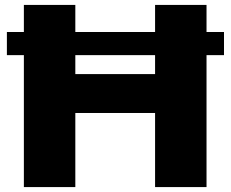

<svg xmlns="http://www.w3.org/2000/svg" viewBox="-20 -760 937 780"><path d="M8 -630H77V-740H286V-630H610V-740H819V-630H890V-536H819V0H610V-301H286V0H77V-536H8ZM610 -459V-536H286V-459Z"/></svg>

Font: Encode Sans Wide
Style: ExtraBold
Weight: 800
Designer: Pablo Impallari, Andres Torresi
Foundry: Pablo Impallari, Andres Torresi
Version: Version 1.000; ttfautohint (v1.00) -l 8 -r 50 -G 200 -x 14 -